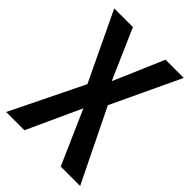

<svg xmlns="http://www.w3.org/2000/svg" viewBox="-207 -815 916 916"><g transform="rotate(45 251.0 -357.0)"><path d="M501 0 322 -366 486 -714H363L254 -460L143 -714H17L182 -368L2 0H125L250 -273L370 0Z"/></g></svg>

Font: Noto Sans Sinhala UI Condensed SemiBold
Style: Regular
Weight: 600
Width: 3
Designer: Jelle Bosma - Monotype Design Team
Foundry: Monotype Imaging Inc.
Version: Version 2.006